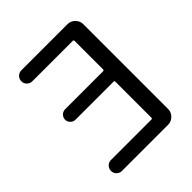

<svg xmlns="http://www.w3.org/2000/svg" viewBox="-202 -884 991 991"><g transform="rotate(-45 294.0 -388.0)"><path d="M417 -668Q417 -674.8 410.2 -674.8H115.2Q98.6 -674.8 86.9 -686.5Q75.2 -698.2 75.2 -714.8Q75.2 -731.4 86.9 -743.2Q98.6 -754.9 115.2 -754.9H452.1Q475.6 -754.9 492.7 -737.8Q509.8 -720.7 509.8 -697.3V-78.1Q509.8 -54.7 492.7 -37.6Q475.6 -20.5 452.1 -20.5H115.2Q98.6 -20.5 86.9 -32.2Q75.2 -43.9 75.2 -60.5Q75.2 -77.1 86.9 -88.9Q98.6 -100.6 115.2 -100.6H410.2Q417 -100.6 417 -107.4V-369.1Q417 -377 410.2 -377H132.8Q117.2 -377 106 -388.2Q94.7 -399.4 94.7 -415Q94.7 -430.7 106 -441.9Q117.2 -453.1 132.8 -453.1H410.2Q417 -453.1 417 -460.9Z"/></g></svg>

Font: Gen Jyuu Gothic P Regular
Style: Regular
Weight: 400
Designer: [Source Han Sans]
Ryoko NISHIZUKA  (kana & ideographs); Paul D. Hunt (Latin, Greek & Cyrillic); Wenlong ZHANG  (bopomofo
Version: Version 1.002.20150607